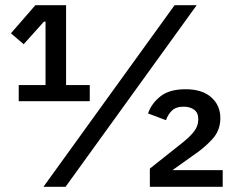

<svg xmlns="http://www.w3.org/2000/svg" viewBox="-20 -718 906 738"><path d="M325 -329H52V-391H155V-635H149L71 -548L22 -590L116 -698H234V-391H325ZM232 0H147L651 -698H736ZM836 -64V0H556V-70L677 -166Q710 -192 726 -213Q742 -234 742 -257V-261Q742 -285 726 -296.5Q710 -308 686 -308Q656 -308 640.5 -292.5Q625 -277 618 -256L549 -282Q562 -320 596.5 -347.5Q631 -375 693 -375Q757 -375 792 -344Q827 -313 827 -264Q827 -217 796.5 -183.5Q766 -150 723 -121L643 -64Z"/></svg>

Font: IBM Plex Sans Medium
Style: Regular
Weight: 500
Designer: Mike Abbink, Paul van der Laan, Pieter van Rosmalen
Foundry: Bold Monday
Version: Version 3.201